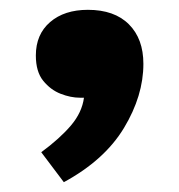

<svg xmlns="http://www.w3.org/2000/svg" viewBox="-20 -193 365 391"><path d="M110 178 64 117Q102 89 124.5 62.5Q147 36 151 6H143Q124 6 103.5 -2Q83 -10 68 -28.5Q53 -47 53 -80Q53 -123 82 -148Q111 -173 159 -173Q213 -173 242.5 -143.5Q272 -114 272 -63Q272 2 232.5 67.5Q193 133 110 178Z"/></svg>

Font: Literata 12pt ExtraBold
Style: Regular
Weight: 800
Designer: Latin by Veronika Burian and Jose Scaglione. Greek by Irene Vlachou. Cyrillic by Vera Evstafieva.
Foundry: TypeTogether
Version: Version 3.002